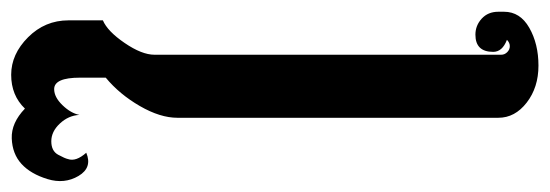

<svg xmlns="http://www.w3.org/2000/svg" viewBox="-402 -628 960 335"><g transform="rotate(-90 77.5 -460.0)"><path d="M56 -896Q79 -920 115 -920Q151 -920 180.5 -890.5Q210 -861 210 -820V-760Q191 -752 170.5 -722Q150 -692 150 -670V-65Q150 -59 154.5 -54.5Q159 -50 165 -50Q171 -50 176 -55Q155 -63 155 -79Q155 -110 185 -110Q201 -110 213 -99Q225 -88 225 -70V-60Q225 -32 197 -16Q169 0 131 0Q93 0 66.5 -20.5Q40 -41 40 -70V-630Q40 -660 60.5 -695.5Q81 -731 110 -755V-800Q110 -845 90 -845Q76 -845 62 -830.5Q48 -816 45 -801Q44 -820 30 -835Q16 -850 -1 -850Q-18 -850 -24.5 -838Q-31 -826 -32 -821Q-37 -807 -21 -789Q-47 -778 -61.5 -802.5Q-76 -827 -67 -856.5Q-58 -886 -40.5 -902Q-23 -918 4 -919Q31 -920 56 -896Z"/></g></svg>

Font: SOV_ThonBuri
Style: Book
Weight: 400
Version: Version 1.00